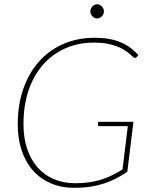

<svg xmlns="http://www.w3.org/2000/svg" viewBox="-20 -892 726 920"><path d="M590 -69Q563.5 -51 536 -36.8Q508.5 -22.5 477.8 -12.5Q447 -2.5 412.2 2.8Q377.5 8 336.5 8Q273.5 8 223.2 -13.8Q173 -35.5 137.8 -75.2Q102.5 -115 83.8 -171.2Q65 -227.5 65 -296.5Q65 -390.5 92 -467Q119 -543.5 167.5 -597.8Q216 -652 283.8 -681.5Q351.5 -711 433.5 -711Q470.5 -711 500.8 -705.8Q531 -700.5 556.2 -690.2Q581.5 -680 602.8 -664.5Q624 -649 643 -628.5L635 -619Q631 -613 623.5 -615Q620.5 -616 614.8 -621.8Q609 -627.5 599.2 -635.5Q589.5 -643.5 575 -652.8Q560.5 -662 540.2 -669.8Q520 -677.5 493 -682.8Q466 -688 431.5 -688Q356.5 -688 294 -660.8Q231.5 -633.5 186.8 -582.8Q142 -532 117.2 -459.8Q92.5 -387.5 92.5 -297Q92.5 -232 110 -179.5Q127.5 -127 159.8 -90.2Q192 -53.5 237.8 -33.8Q283.5 -14 340 -14Q377.5 -14 408 -18.5Q438.5 -23 465.5 -31.5Q492.5 -40 517.2 -52.2Q542 -64.5 567 -80L592.5 -287.5H457Q453 -287.5 450.8 -290Q448.5 -292.5 449.5 -295L450.5 -308.5H619.5ZM478 -837Q478 -830.5 475.2 -824.5Q472.5 -818.5 468 -813.8Q463.5 -809 457.5 -806.2Q451.5 -803.5 445.5 -803.5Q432.5 -803.5 422.8 -813.8Q413 -824 413 -837Q413 -851 422.8 -861.2Q432.5 -871.5 445.5 -871.5Q458 -871.5 468 -861.2Q478 -851 478 -837Z"/></svg>

Font: Lato ExtraLight
Style: Italic
Weight: 275
Italic angle: -7°
Designer: Lukasz Dziedzic with Adam Twardoch and Botio Nikoltchev
Foundry: tyPoland Lukasz Dziedzic
Version: Version 2.015; 2015-08-06; http://www.latofonts.com/